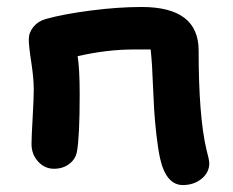

<svg xmlns="http://www.w3.org/2000/svg" viewBox="-20 -514 663 547"><path d="M501 13.2Q453.1 13.2 436 -63Q430.2 -89.4 425.5 -130.9Q420.9 -172.4 419.2 -201.2Q417.5 -230 415.5 -276.4Q413.6 -322.8 413.1 -327.1Q412.6 -337.4 411.1 -353.3Q409.7 -369.1 409.2 -373H358.9Q285.6 -373 201.2 -354Q207 -318.8 207 -244.1Q207 -124.5 199.2 -82Q195.3 -60.5 177.2 -46.9Q159.2 -33.2 133.8 -33.2Q107.4 -33.2 88.6 -53.7Q69.8 -74.2 69.8 -104Q69.8 -123 73 -178.7Q76.2 -234.4 76.2 -258.8Q76.2 -290.5 69.1 -336.7Q62 -382.8 62 -401.9Q62 -421.4 75.4 -437.7Q88.9 -454.1 110.8 -460Q161.6 -474.1 239.3 -484.1Q316.9 -494.1 383.8 -494.1Q545.9 -494.1 545.9 -370.1Q545.9 -183.1 567.9 -88.9Q576.2 -58.6 576.2 -48.8Q576.2 -22.5 554.2 -4.6Q532.2 13.2 501 13.2Z"/></svg>

Font: Shantell Sans Irregular
Style: Regular
Weight: 600
Designer: Stephen Nixon, Anya Danilova, Shantell Martin
Foundry: Arrow Type
Version: Version 1.006;[9816181b4]